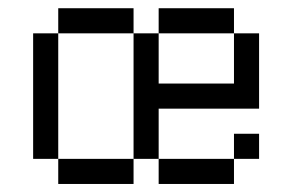

<svg xmlns="http://www.w3.org/2000/svg" viewBox="-20 -458 728 478"><path d="M562.5 -125H625V-62.5H562.5ZM375 -62.5H562.5V0H375ZM125 -62.5H312.5V0H125ZM62.5 -375H125V-62.5H62.5ZM312.5 -375H375V-250H562.5V-375H625V-187.5H375V-62.5H312.5ZM375 -437.5H562.5V-375H375ZM125 -437.5H312.5V-375H125Z"/></svg>

Font: Pixel Operator
Style: Regular
Weight: 400
Designer: Jayvee Enaguas (HarvettFox96)
Version: 2016.04.25